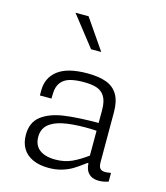

<svg xmlns="http://www.w3.org/2000/svg" viewBox="-119 -889 858 992"><g transform="rotate(15 310.0 -393.0)"><path d="M486 -353V-87Q486 -66.5 492.2 -56.2Q498.5 -46 512.8 -43.8Q527 -41.5 552.5 -46.5V0Q526 9 501.5 9Q474.5 9 458 -1.8Q441.5 -12.5 434.2 -30Q427 -47.5 427 -69.5L424 -78V-347.5Q424 -395.5 408 -421Q392 -446.5 363.5 -455.2Q335 -464 291 -463.5Q249.5 -463 220.8 -454.8Q192 -446.5 174.5 -424.2Q157 -402 156.5 -362L156 -338H94V-365.5Q94 -433 145.2 -472.5Q196.5 -512 303 -512Q364.5 -512 404.5 -497Q444.5 -482 465.2 -447Q486 -412 486 -353ZM365.5 -239.5Q293 -239.5 243.8 -229.2Q194.5 -219 167.8 -194.8Q141 -170.5 141 -129Q141 -99.5 154.5 -79.2Q168 -59 193.8 -48.8Q219.5 -38.5 255.5 -38.5Q305 -38.5 344.2 -56.5Q383.5 -74.5 432 -110.5L438 -64.5H421L410.5 -56.5Q381 -34.5 358.5 -21Q336 -7.5 304.5 2.2Q273 12 233.5 12Q184.5 12 149.2 -3.8Q114 -19.5 95.2 -49.8Q76.5 -80 76.5 -123.5Q76.5 -190 120.8 -224Q165 -258 239.2 -268.8Q313.5 -279.5 430.5 -279.5L444 -236.5Q423 -238 402.5 -238.8Q382 -239.5 365.5 -239.5ZM287.5 -637 161 -798.5H231L342 -637Z"/></g></svg>

Font: Monaspace Neon Var
Style: Regular
Weight: 400
Designer: Riley Cran and the Lettermatic Team
Version: Version 1.000 (Monaspace Neon Var)